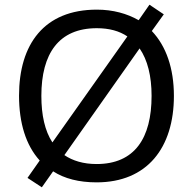

<svg xmlns="http://www.w3.org/2000/svg" viewBox="-20 -766 821 817"><path d="M720 -358C720 -475 687 -570 626 -634L677 -705L616 -746L570 -680C521 -708 461 -725 392 -725C168 -725 61 -578 61 -359C61 -243 90 -148 149 -83L97 -9L158 31L206 -37C254 -6 316 10 391 10C606 10 720 -137 720 -358ZM156 -358C156 -538 230 -646 392 -646C445 -646 488 -634 522 -611L203 -160C171 -209 156 -276 156 -358ZM625 -358C625 -178 553 -68 391 -68C335 -68 289 -82 254 -106L574 -560C608 -511 625 -442 625 -358Z"/></svg>

Font: Noto Sans Brahmi
Style: Regular
Weight: 400
Designer: Monotype Design Team
Foundry: Monotype Imaging Inc.
Version: Version 2.004